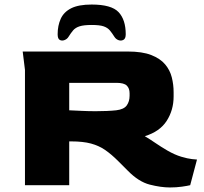

<svg xmlns="http://www.w3.org/2000/svg" viewBox="-20 -816 898 846"><path d="M729 10Q689 10 640 -2.5Q591 -15 543 -64L501 -106Q471 -136 443.5 -155Q416 -174 381 -183.5Q346 -193 293 -193H285V0H90V-508L80 -589H543Q607 -589 646.5 -573.5Q686 -558 707.5 -532.5Q729 -507 737 -475Q745 -443 745 -410V-391Q745 -331 714.5 -283.5Q684 -236 618 -216Q643 -201 665.5 -185.5Q688 -170 717 -153Q750 -134 778.5 -125.5Q807 -117 826 -115Q845 -113 848 -113L818 0Q806 3 781.5 6.5Q757 10 729 10ZM401 -326Q426 -326 449.5 -327Q473 -328 492 -330Q526 -334 538.5 -351.5Q551 -369 551 -394V-405Q551 -427 538.5 -439Q526 -451 493 -451H285V-330Q310 -329 340 -327.5Q370 -326 401 -326ZM384 -796Q326 -796 293.5 -779.5Q261 -763 247.5 -733Q234 -703 234 -665Q234 -645 243.5 -640Q253 -635 264.5 -639.5Q276 -644 282 -654Q292 -670 302 -682Q312 -694 330.5 -700Q349 -706 384 -706Q419 -706 436.5 -700Q454 -694 464 -682Q474 -670 484 -654Q491 -643 502.5 -639Q514 -635 524 -640.5Q534 -646 534 -665Q534 -729 502.5 -762.5Q471 -796 384 -796Z"/></svg>

Font: Goldman
Style: Bold
Weight: 700
Designer: Jaikishan Patel
Version: Version 1.000; ttfautohint (v1.8.3)